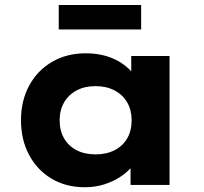

<svg xmlns="http://www.w3.org/2000/svg" viewBox="-20 -761 839 790"><path d="M329.5 9.4Q251.4 9.4 192.2 -25.8Q133.1 -61 99.8 -123.3Q66.4 -185.6 66.4 -266.3Q66.4 -347 100.2 -409.1Q134 -471.2 194.2 -506.5Q254.5 -541.7 333.5 -541.7Q378.6 -541.7 416.9 -530.4Q455.1 -519 483.6 -499Q512.2 -479.1 530.5 -455.1Q548.8 -431.2 555.4 -405.1L520 -405.1V-530.7H677.6V0H517.1V-136.4L551.2 -131.1Q544.9 -105 526 -79.8Q507.1 -54.6 477.1 -34.7Q447.2 -14.9 409.8 -2.7Q372.4 9.4 329.5 9.4ZM373.3 -125.8Q418 -125.8 451.6 -143Q485.2 -160.3 503.5 -191.9Q521.7 -223.5 521.7 -266.3Q521.7 -307.7 503.5 -339.4Q485.2 -371 451.6 -388.8Q418 -406.6 373.3 -406.6Q328.1 -406.6 295 -388.8Q261.9 -371 243.6 -339.4Q225.4 -307.7 225.4 -266.3Q225.4 -223.5 243.6 -191.9Q261.9 -160.3 295 -143Q328.1 -125.8 373.3 -125.8ZM221.7 -639.7V-740.5H560.7V-639.7Z"/></svg>

Font: Lexend Exa
Style: Regular
Weight: 400
Designer: Bonnie Shaver-Troup, Thomas Jockin
Foundry: Lexend
Version: Version 1.007